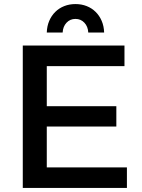

<svg xmlns="http://www.w3.org/2000/svg" viewBox="-20 -924 696 944"><path d="M92 -700H592V-599H210V-402H552V-302H210V-101H604V0H92ZM210 -764Q211 -795.5 222 -821.2Q233 -847 251.8 -865.5Q270.5 -884 295.8 -894Q321 -904 351 -904Q381 -904 406.2 -894Q431.5 -884 450.2 -865.5Q469 -847 480 -821.2Q491 -795.5 492 -764H414Q412.5 -793.5 395 -812.2Q377.5 -831 351 -831Q324.5 -831 307 -812.2Q289.5 -793.5 288 -764Z"/></svg>

Font: Argentum Sans
Style: Regular
Weight: 400
Designer: Julieta Ulanovsky, Owen Earl, Chris M. Simpson, Rasmus Andersson, Cristiano Sobral
Foundry: The Argentum Sans Project Authors
Version: Version 3.135; ttfautohint (v1.8.4.7-5d5b-dirty)